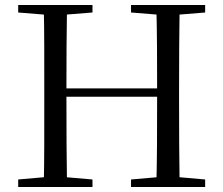

<svg xmlns="http://www.w3.org/2000/svg" viewBox="-20 -748 893 768"><path d="M52.8 0V-30.1L189.7 -42.1H210.4L349.9 -30.1V0ZM154.9 0Q156.9 -83.6 157 -167.7Q157.1 -251.7 157.1 -336.8V-391.1Q157.1 -476.1 157 -560.4Q156.9 -644.8 154.9 -728H248.1Q246.7 -645.2 246.2 -560.7Q245.7 -476.1 245.7 -391.1V-367.4Q245.7 -260.1 246.2 -172.1Q246.7 -84.1 248.1 0ZM201.8 -361V-394.3H653.2V-361ZM504.1 0V-30.1L642.6 -42.1H663.9L800.6 -30.1V0ZM605.3 0Q607.5 -83.6 608 -171.6Q608.5 -259.5 608.5 -367.4V-391.1Q608.5 -476.1 608 -560.4Q607.5 -644.8 605.3 -728H698.6Q697.3 -645.2 696.8 -560.7Q696.3 -476.1 696.3 -391.1V-336.8Q696.3 -252.2 696.8 -168.1Q697.3 -84.1 698.6 0ZM52.8 -698V-728H349.9V-698L210.4 -686.9H189.7ZM504.1 -698V-728H800.6V-698L663.9 -686.9H642.6Z"/></svg>

Font: Noto Serif JP
Style: Regular
Weight: 200
Designer: Ryoko NISHIZUKA 西塚涼子 (kana & ideographs); Frank Grießhammer (Latin, Greek & Cyrillic); Wenlong ZHANG 张文龙 (bopomofo); San
Foundry: Adobe
Version: Version 2.001;hotconv 1.1.0;makeotfexe 2.6.0